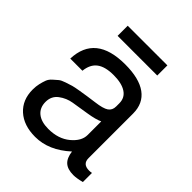

<svg xmlns="http://www.w3.org/2000/svg" viewBox="-198 -798 938 938"><g transform="rotate(45 271.5 -329.0)"><path d="M53 -369Q59 -539 263 -539Q360 -539 410 -502.5Q460 -466 460 -396V-88Q460 -47 505 -47Q514 -47 523 -49V14Q488 23 466 23Q426 23 405.5 4.5Q385 -14 380 -54Q296 23 202 23Q123 23 76.5 -19Q30 -61 30 -132Q30 -155 34.5 -174Q39 -193 44.5 -207.5Q50 -222 64 -234.5Q78 -247 87.5 -255Q97 -263 119.5 -270.5Q142 -278 154 -281.5Q166 -285 196 -290Q226 -295 240 -297Q254 -299 290 -304Q339 -310 358 -323Q377 -336 377 -362V-384Q377 -422 346.5 -442Q316 -462 260 -462Q202 -462 172 -439.5Q142 -417 137 -369ZM220 -50Q289 -50 333 -86.5Q377 -123 377 -165V-259Q352 -247 301.5 -239Q251 -231 214 -225Q177 -219 147 -196.5Q117 -174 117 -134Q117 -94 144 -72Q171 -50 220 -50ZM412 -681V-611H138V-681Z"/></g></svg>

Font: ColatingCofangSans
Style: Regular
Weight: 400
Foundry: GNU
Version: Version 412.227;June 27, 2022;FontCreator 11.0.0.2412 32-bit